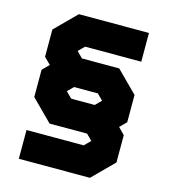

<svg xmlns="http://www.w3.org/2000/svg" viewBox="-110 -731 803 913"><g transform="rotate(15 291.5 -275.0)"><path d="M67.5 94.5V-47H349L378.5 -76.5L350 -105H165.5L62.5 -208V-342.5L94.5 -374.5L62.5 -406V-540.5L165.5 -643.5H510.5V-502H234L205 -473L234 -444H417.5L520.5 -341V-206.5L489 -175L520.5 -143V-8.5L417.5 94.5ZM139.5 22.5H383L452 -45V-113.5L386 -177L452 -243V-311.5L388 -373.5H196.5L134.5 -433V-511.5L200.5 -575.5H433.5H200.5L134.5 -511.5V-433L196.5 -373.5L131.5 -308.5V-240L194.5 -177H386L452 -113.5V-45L383 22.5H139.5ZM234 -246H350L378.5 -274.5L350 -303H233L205 -275ZM194.5 -177 131.5 -240V-308.5L196.5 -373.5H388L452 -311.5V-243L386 -177Z"/></g></svg>

Font: Tourney Thin Black
Style: Regular
Weight: 900
Version: Version 1.015